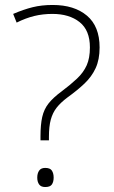

<svg xmlns="http://www.w3.org/2000/svg" viewBox="-20 -744 457 773"><path d="M143 -195Q143 -242 150 -273Q157 -304 175.5 -327.5Q194 -351 228 -376Q264 -403 290 -427.5Q316 -452 329 -481Q342 -510 342 -553Q342 -622 300.5 -655Q259 -688 191 -688Q152 -688 117.5 -679.5Q83 -671 47 -653L33 -688Q75 -706 111.5 -715Q148 -724 192 -724Q279 -724 330 -681Q381 -638 381 -553Q381 -504 365 -469.5Q349 -435 320 -407.5Q291 -380 252 -352Q224 -331 208 -310.5Q192 -290 184.5 -262.5Q177 -235 177 -193V-179H143ZM130 -29Q130 -46 137.5 -57Q145 -68 162 -68Q182 -68 189 -57Q196 -46 196 -29Q196 -12 189 -1.5Q182 9 162 9Q145 9 137.5 -1.5Q130 -12 130 -29Z"/></svg>

Font: Noto Sans Thai ExtraLight
Style: Regular
Weight: 200
Designer: Monotype Design Team
Foundry: Monotype Imaging Inc.
Version: Version 2.001; ttfautohint (v1.8.4.7-5d5b)